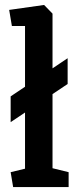

<svg xmlns="http://www.w3.org/2000/svg" viewBox="-20 -755 317 775"><path d="M23 -262V-366L253 -520V-416ZM33 0 23 -60 81 -74V-650H28L17 -715L158 -735L192 -700V-76L257 -60V0Z"/></svg>

Font: Kreon SemiBold
Style: Regular
Weight: 600
Designer: Julia Petretta
Foundry: Julia Petretta and Eli Heuer
Version: Version 2.002